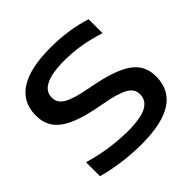

<svg xmlns="http://www.w3.org/2000/svg" viewBox="-178 -832 994 994"><g transform="rotate(-45 319.0 -335.0)"><path d="M573 -541V-643C499 -667 417 -679 329 -679C133 -679 27 -615 27 -484C27 -376 99 -319 308 -282C442 -258 487 -232 487 -180C487 -122 436 -89 308 -89C217 -89 120 -105 40 -129V-27C124 -3 221 9 311 9C514 9 611 -59 611 -186C611 -295 537 -350 324 -389C195 -413 151 -439 151 -491C151 -548 207 -581 333 -581C411 -581 490 -568 573 -541Z"/></g></svg>

Font: LT Wave Medium
Style: Regular
Weight: 500
Designer: Daniel Lyons
Version: Version 2.5 (Glyphs App)